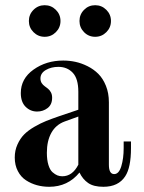

<svg xmlns="http://www.w3.org/2000/svg" viewBox="-20 -698 548 730"><path d="M277.8 -254.9 225.1 -235.8Q192.4 -223.6 175.3 -193.1Q158.2 -162.6 158.2 -117.2Q158.2 -89.8 164.1 -70.8Q169.9 -51.8 179.7 -43.2Q189.5 -34.7 198.2 -31.2Q207 -27.8 216.8 -27.8Q255.4 -27.8 277.8 -71.8ZM478 -160.2V-134.8Q478 -61 456.1 -27.8Q430.2 12.2 373 12.2Q335.9 12.2 315.2 -2.2Q294.4 -16.6 282.2 -42Q237.8 12.2 167 12.2Q142.6 12.2 120.4 6.1Q98.1 0 78.9 -12.5Q59.6 -24.9 47.9 -47.4Q36.1 -69.8 36.1 -99.1Q36.1 -126 46.4 -148.7Q56.6 -171.4 71.8 -186.8Q86.9 -202.1 111.1 -216.1Q135.3 -230 155.5 -238Q175.8 -246.1 204.1 -255.9L277.8 -280.8V-349.1Q277.8 -398.9 256.6 -421.4Q235.4 -443.8 202.1 -443.8Q174.8 -443.8 154.3 -431.9Q133.8 -419.9 133.8 -399.9Q133.8 -389.6 138.4 -382.3Q143.1 -375 149.7 -370.4Q156.2 -365.7 162.6 -360.6Q168.9 -355.5 173.6 -346.9Q178.2 -338.4 178.2 -326.2Q178.2 -300.3 160.9 -287.1Q143.6 -273.9 121.1 -273.9Q95.7 -273.9 77.4 -292Q59.1 -310.1 59.1 -344.2Q59.1 -398.9 107.4 -433.3Q155.8 -467.8 220.2 -467.8Q243.7 -467.8 266.6 -462.9Q289.6 -458 313 -446.3Q336.4 -434.6 354 -417Q371.6 -399.4 382.8 -371.6Q394 -343.8 394 -309.1V-71.8Q394 -36.1 414.1 -36.1Q432.1 -36.1 441.2 -65.9Q450.2 -95.7 450.2 -134.8V-160.2ZM299.6 -660.6Q316.9 -678.2 341.8 -678.2Q366.7 -678.2 384.3 -660.6Q401.9 -643.1 401.9 -618.2Q401.9 -593.3 384.3 -575.7Q366.7 -558.1 341.8 -558.1Q316.9 -558.1 299.6 -575.7Q282.2 -593.3 282.2 -618.2Q282.2 -643.1 299.6 -660.6ZM107.4 -660.6Q125 -678.2 149.9 -678.2Q174.8 -678.2 192.4 -660.6Q210 -643.1 210 -618.2Q210 -593.3 192.4 -575.7Q174.8 -558.1 149.9 -558.1Q125 -558.1 107.4 -575.7Q89.8 -593.3 89.8 -618.2Q89.8 -643.1 107.4 -660.6Z"/></svg>

Font: Flanker Steampunk
Style: Bold
Weight: 700
Designer: Alexey Kryukov, Leonardo Di Lena
Foundry: Alexey Kryukov, Leonardo Di Lena
Version: 1.210